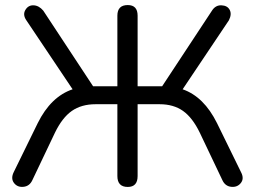

<svg xmlns="http://www.w3.org/2000/svg" viewBox="-20 -732 1008 759"><path d="M485 7Q444 7 444 -36V-320H358Q302 -320 264 -293.5Q226 -267 197 -207L108 -20Q97 4 73 6.5Q49 9 35.5 -8.5Q22 -26 34 -51L129 -245Q181 -350 267 -379L84 -652Q69 -674 80.5 -693Q92 -712 113 -711Q134 -710 151 -690L348 -391H444V-670Q444 -712 485 -712Q524 -712 524 -670V-391H621L818 -690Q832 -712 855.5 -711Q879 -710 888 -693Q897 -676 885 -652L702 -379Q786 -350 838 -245L933 -51Q946 -26 932 -8.5Q918 9 894 6.5Q870 4 859 -20L770 -207Q741 -267 703.5 -293.5Q666 -320 611 -320H524V-36Q524 7 485 7Z"/></svg>

Font: Nunito
Style: Regular
Weight: 400
Designer: Vernon Adams
Foundry: Vernon Adams
Version: Version 3.602